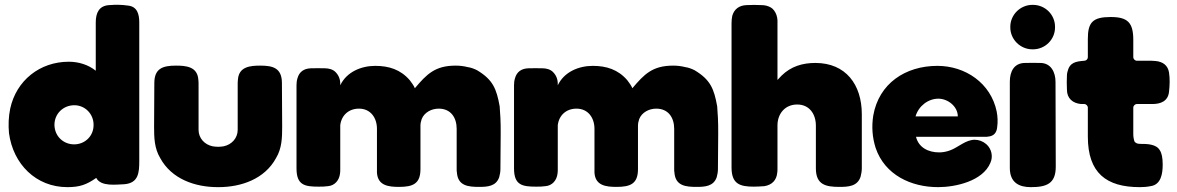

<svg xmlns="http://www.w3.org/2000/svg" viewBox="-20 -770 4843 790"><path d="M22 -323C15 -289 14 -256 17 -222C34 -95 128 0 257 0C308 0 336 -10 376 -38C395 -1 459 -11 492 -12C550 -17 553 -60 553 -107V-678C553 -711 545 -743 507 -747C479 -751 457 -751 430 -749C387 -747 374 -716 374 -678V-479C343 -504 303 -516 263 -516C144 -516 47 -439 22 -323ZM204 -256C204 -302 240 -337 286 -337C330 -337 365 -301 365 -257C366 -211 330 -176 285 -176C242 -176 205 -208 204 -256Z M1051 -500C1010 -500 963 -496 959 -443C958 -436 958 -429 958 -422C958 -360 958 -298 958 -236C958 -202 934 -175 900 -168C893 -167 885 -166 878 -166C870 -166 862 -167 855 -168C821 -175 797 -202 797 -236C797 -298 797 -360 797 -422C797 -429 797 -436 796 -443C792 -496 745 -500 704 -500C649 -500 615 -488 615 -428C615 -369 614 -309 614 -249C614 -204 615 -160 639 -120C686 -33 783 0 876 0H879C972 0 1069 -33 1116 -120C1140 -160 1141 -204 1141 -249C1141 -309 1140 -369 1140 -428C1140 -491 1102 -500 1051 -500Z M2039 -74C2040 -230 2041 -237 2039 -285C2037 -309 2037 -321 2036 -332C2023 -405 2008 -442 1943 -481C1931 -487 1918 -492 1904 -494C1888 -498 1872 -500 1855 -500C1770 -500 1736 -465 1687 -407C1682 -419 1674 -429 1666 -440C1628 -484 1580 -499 1524 -499C1466 -499 1406 -474 1380 -419V-424C1380 -444 1374 -460 1360 -474C1349 -485 1332 -489 1317 -489C1298 -489 1279 -490 1259 -489C1230 -488 1211 -474 1204 -448C1201 -439 1200 -429 1200 -419V-77C1200 -8 1234 -2 1291 -2C1304 -2 1316 -2 1329 -4C1357 -6 1376 -28 1379 -56C1380 -62 1380 -67 1380 -74V-242C1380 -246 1380 -251 1380 -255C1385 -296 1415 -323 1457 -323C1505 -323 1531 -285 1531 -240V-74C1531 -69 1531 -65 1531 -60C1534 -6 1579 -1 1622 -1C1679 -1 1710 -14 1710 -74V-253C1710 -262 1712 -271 1715 -280C1726 -308 1756 -323 1785 -323C1835 -323 1859 -286 1859 -240V-74C1859 -69 1859 -65 1860 -60C1864 -5 1907 -1 1951 -1C1985 -1 2021 -3 2034 -41C2037 -52 2039 -63 2039 -74Z M2934 -74C2935 -230 2936 -237 2934 -285C2932 -309 2932 -321 2931 -332C2918 -405 2903 -442 2838 -481C2826 -487 2813 -492 2799 -494C2783 -498 2767 -500 2750 -500C2665 -500 2631 -465 2582 -407C2577 -419 2569 -429 2561 -440C2523 -484 2475 -499 2419 -499C2361 -499 2301 -474 2275 -419V-424C2275 -444 2269 -460 2255 -474C2244 -485 2227 -489 2212 -489C2193 -489 2174 -490 2154 -489C2125 -488 2106 -474 2099 -448C2096 -439 2095 -429 2095 -419V-77C2095 -8 2129 -2 2186 -2C2199 -2 2211 -2 2224 -4C2252 -6 2271 -28 2274 -56C2275 -62 2275 -67 2275 -74V-242C2275 -246 2275 -251 2275 -255C2280 -296 2310 -323 2352 -323C2400 -323 2426 -285 2426 -240V-74C2426 -69 2426 -65 2426 -60C2429 -6 2474 -1 2517 -1C2574 -1 2605 -14 2605 -74V-253C2605 -262 2607 -271 2610 -280C2621 -308 2651 -323 2680 -323C2730 -323 2754 -286 2754 -240V-74C2754 -69 2754 -65 2755 -60C2759 -5 2802 -1 2846 -1C2880 -1 2916 -3 2929 -41C2932 -52 2934 -63 2934 -74Z M3335 -511C3282 -511 3235 -497 3196 -459C3190 -453 3185 -447 3179 -441V-687C3178 -701 3174 -715 3165 -727C3158 -735 3158 -735 3152 -739C3140 -746 3127 -749 3113 -749C3093 -750 3073 -750 3052 -749C3022 -748 3001 -733 2993 -705C2991 -696 2990 -685 2990 -675V-81C2990 -14 3023 -2 3081 -2C3095 -2 3110 -3 3125 -4C3156 -9 3175 -28 3178 -59C3179 -64 3179 -71 3179 -77V-254C3179 -302 3210 -340 3260 -340C3311 -340 3337 -300 3337 -253V-77C3337 -9 3379 -1 3434 -1C3470 -1 3508 -3 3521 -43C3524 -55 3526 -66 3526 -78V-300C3526 -422 3460 -511 3335 -511Z M3837 -499C3706 -499 3596 -427 3573 -294C3566 -249 3569 -205 3583 -161C3621 -50 3729 0 3840 0C3912 0 4024 -25 4055 -100C4067 -126 4060 -158 4038 -177C4024 -189 4007 -195 3990 -195C3982 -195 3973 -193 3964 -190C3947 -184 3931 -173 3915 -164C3892 -150 3868 -143 3844 -143C3801 -143 3760 -162 3749 -207H4034C4038 -207 4042 -207 4046 -208C4070 -210 4081 -225 4083 -247C4086 -268 4085 -290 4081 -311C4057 -428 3952 -499 3837 -499ZM3921 -291H3747C3760 -335 3800 -364 3841 -364C3880 -364 3921 -332 3921 -291Z M4135 -434V-79C4135 -18 4174 0 4221 0C4286 0 4324 -14 4324 -84L4323 -433C4323 -472 4305 -511 4260 -511C4239 -511 4219 -512 4198 -511C4152 -511 4135 -475 4135 -434ZM4230 -567C4281 -567 4321 -608 4321 -657V-660C4321 -709 4281 -750 4230 -750H4228C4178 -750 4137 -709 4137 -660V-657C4137 -608 4178 -567 4228 -567Z M4790 -392C4793 -419 4794 -446 4790 -472C4785 -502 4764 -516 4735 -519C4730 -519 4724 -520 4718 -520H4658C4650 -520 4643 -527 4643 -535V-606C4643 -677 4620 -700 4550 -700C4476 -700 4456 -678 4456 -610V-535C4456 -526 4449 -520 4441 -520C4407 -517 4381 -514 4372 -474C4371 -470 4370 -465 4370 -460C4369 -441 4369 -421 4370 -401C4370 -365 4394 -345 4428 -342H4441C4449 -342 4456 -335 4456 -327V-208C4456 -58 4532 0 4670 0C4685 0 4699 -1 4714 -4C4758 -10 4764 -57 4764 -93C4764 -121 4760 -140 4752 -152C4737 -178 4698 -178 4671 -178C4666 -178 4661 -179 4658 -180C4654 -182 4651 -184 4649 -186C4645 -193 4643 -209 4643 -217V-327C4643 -335 4650 -342 4658 -342H4722C4756 -342 4786 -354 4790 -392Z"/></svg>

Font: Periwinkle
Style: Bold
Weight: 700
Version: Version 2.001